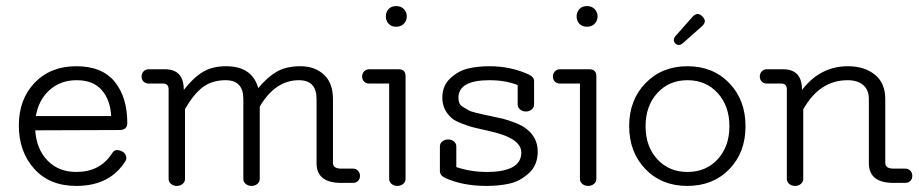

<svg xmlns="http://www.w3.org/2000/svg" viewBox="-20 -602 3024 632"><path d="M98 -220H346Q343 -274 314.5 -306Q286 -338 232.5 -338Q179 -338 143 -305.5Q107 -273 98 -220ZM348 -96Q355 -108 364 -108Q373 -108 382 -103.5Q391 -99 394.5 -89.5Q398 -80 393 -72Q342 10 231 10Q143 10 92.5 -46.5Q42 -103 42 -189Q42 -275 94 -329.5Q146 -384 231 -384Q316 -384 357.5 -333Q399 -282 399 -197Q399 -174 373 -174L96 -173Q100 -111 136.5 -73.5Q173 -36 231 -36Q309 -36 348 -96Z M1076 -276V-66Q1076 -47 1103 -47H1142Q1152 -47 1158.5 -40Q1165 -33 1165 -23Q1165 -13 1158.5 -6.5Q1152 0 1142 0H1103Q1022 0 1022 -65V-276Q1022 -338 964 -338Q886 -338 835 -251V-13Q835 -3 827 3.5Q819 10 808 10Q797 10 789 3.5Q781 -3 781 -13V-276Q781 -338 723 -338Q678 -338 647.5 -315Q617 -292 589 -243V-13Q589 -3 581 3.5Q573 10 562 10Q551 10 543 3.5Q535 -3 535 -13V-308Q535 -327 516 -327H469Q459 -327 452.5 -333.5Q446 -340 446 -350Q446 -360 452.5 -367Q459 -374 469 -374H523Q585 -374 585 -306Q616 -346 647.5 -365Q679 -384 724 -384Q810 -384 830 -312Q860 -348 891 -366Q922 -384 969 -384Q1016 -384 1046 -356.5Q1076 -329 1076 -276Z M1315 -13Q1315 -3 1307 3.5Q1299 10 1288 10Q1277 10 1269 3.5Q1261 -3 1261 -13V-327H1195Q1185 -327 1178.5 -333.5Q1172 -340 1172 -350Q1172 -360 1178.5 -367Q1185 -374 1195 -374H1292Q1315 -374 1315 -351ZM1259 -524Q1250 -534 1250 -548Q1250 -562 1259 -572Q1268 -582 1284 -582Q1300 -582 1309.5 -572Q1319 -562 1319 -548Q1319 -534 1309.5 -524Q1300 -514 1284 -514Q1268 -514 1259 -524Z M1428 -39V-120Q1428 -130 1436 -136.5Q1444 -143 1455 -143Q1466 -143 1474 -136.5Q1482 -130 1482 -120V-52Q1530 -36 1582 -36Q1696 -36 1696 -100Q1696 -148 1589 -171Q1584 -172 1567 -176Q1550 -180 1539 -182.5Q1528 -185 1502.5 -194.5Q1477 -204 1466 -214Q1436 -241 1436 -280.5Q1436 -320 1462.5 -344.5Q1489 -369 1521 -376.5Q1553 -384 1591 -384Q1661 -384 1720 -357Q1738 -349 1738 -335V-258Q1738 -248 1730 -241.5Q1722 -235 1711 -235Q1700 -235 1692 -241.5Q1684 -248 1684 -258V-322Q1644 -338 1591 -338Q1489 -338 1489 -280Q1489 -259 1502.5 -251Q1516 -243 1522.5 -239Q1529 -235 1546 -231Q1570 -225 1595 -220Q1620 -215 1636 -211Q1652 -207 1676.5 -197.5Q1701 -188 1715 -176Q1750 -148 1750 -103Q1750 -58 1720.5 -31.5Q1691 -5 1656.5 2.5Q1622 10 1582 10Q1503 10 1446 -16Q1428 -24 1428 -39Z M1943 -13Q1943 -3 1935 3.5Q1927 10 1916 10Q1905 10 1897 3.5Q1889 -3 1889 -13V-327H1823Q1813 -327 1806.5 -333.5Q1800 -340 1800 -350Q1800 -360 1806.5 -367Q1813 -374 1823 -374H1920Q1943 -374 1943 -351ZM1887 -524Q1878 -534 1878 -548Q1878 -562 1887 -572Q1896 -582 1912 -582Q1928 -582 1937.5 -572Q1947 -562 1947 -548Q1947 -534 1937.5 -524Q1928 -514 1912 -514Q1896 -514 1887 -524Z M2381 -186.5Q2381 -253 2342.5 -295.5Q2304 -338 2243 -338Q2182 -338 2143.5 -295.5Q2105 -253 2105 -186.5Q2105 -120 2143.5 -78Q2182 -36 2243 -36Q2304 -36 2342.5 -78Q2381 -120 2381 -186.5ZM2104.5 -45.5Q2051 -101 2051 -187Q2051 -273 2105 -328.5Q2159 -384 2243 -384Q2327 -384 2380.5 -328.5Q2434 -273 2434 -186.5Q2434 -100 2380.5 -45Q2327 10 2242.5 10Q2158 10 2104.5 -45.5ZM2259 -546Q2268 -556 2276 -556Q2284 -556 2292 -548Q2300 -540 2300 -532Q2300 -524 2290 -515L2228 -460Q2221 -454 2214.5 -454Q2208 -454 2203 -459Q2198 -464 2198 -470.5Q2198 -477 2204 -484Z M2551 -327H2504Q2494 -327 2487.5 -333.5Q2481 -340 2481 -350Q2481 -360 2487.5 -367Q2494 -374 2504 -374H2558Q2620 -374 2620 -306Q2680 -384 2771 -384Q2825 -384 2859.5 -356.5Q2894 -329 2894 -276V-66Q2894 -47 2921 -47H2960Q2970 -47 2976.5 -40Q2983 -33 2983 -23Q2983 -13 2976.5 -6.5Q2970 0 2960 0H2921Q2840 0 2840 -65V-276Q2840 -306 2821.5 -322Q2803 -338 2770 -338Q2678 -338 2624 -242V-13Q2624 -3 2616 3.5Q2608 10 2597 10Q2586 10 2578 3.5Q2570 -3 2570 -13V-308Q2570 -327 2551 -327Z"/></svg>

Font: Flamenco
Style: Regular
Weight: 400
Designer: Luciano Vergara
Foundry: Luciano Vergara
Version: Version 1.002